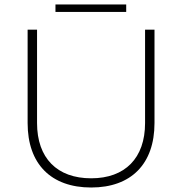

<svg xmlns="http://www.w3.org/2000/svg" viewBox="-20 -831 811 855"><path d="M227 -811V-778H542V-811ZM145 -283V-699H103V-283C103 -101 207 4 386 4C564 4 668 -101 668 -283V-699H626V-283C626 -127 537 -37 386 -37C234 -37 145 -127 145 -283Z"/></svg>

Font: Montserrat arm ExtraLight
Style: Regular
Weight: 275
Designer: Julieta Ulanovsky
Foundry: Julieta Ulanovsky
Version: Version 6.000;PS 006.000;hotconv 1.0.88;makeotf.lib2.5.64775